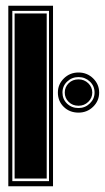

<svg xmlns="http://www.w3.org/2000/svg" viewBox="-20 -650 366 670"><path d="M9 0V-630H165V0ZM23 -18H151V-612H23ZM31 -27V-603H143V-27ZM254 -257Q223 -257 202.5 -277Q182 -297 182 -327Q182 -356 203 -376.5Q224 -397 254 -397Q284 -397 305 -376.5Q326 -356 326 -327Q326 -298 305 -277.5Q284 -257 254 -257ZM254 -273Q277 -273 293.5 -289Q310 -305 310 -327Q310 -350 293.5 -365.5Q277 -381 254 -381Q231 -381 214.5 -365.5Q198 -350 198 -327Q198 -304 214 -288.5Q230 -273 254 -273ZM254 -281Q233 -281 219.5 -294.5Q206 -308 206 -327Q206 -346 219.5 -359.5Q233 -373 254 -373Q274 -373 288 -359.5Q302 -346 302 -327Q302 -308 288 -294.5Q274 -281 254 -281Z"/></svg>

Font: Alumni Sans Collegiate One SC
Style: Regular
Weight: 400
Designer: Robert E. Leuschke
Foundry: Robert E. Leuschke
Version: Version 1.100